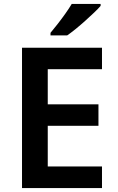

<svg xmlns="http://www.w3.org/2000/svg" viewBox="-20 -957 599 977"><path d="M499 0H92V-714H499V-605H223V-426H481V-317H223V-110H499ZM492 -927Q480 -913 459 -893Q438 -873 413.5 -851Q389 -829 365 -809.5Q341 -790 322 -777H237V-790Q253 -809 273 -834.5Q293 -860 312.5 -887.5Q332 -915 345 -937H492Z"/></svg>

Font: Noto Sans Adlam SemiBold
Style: Regular
Weight: 600
Version: Version 3.001